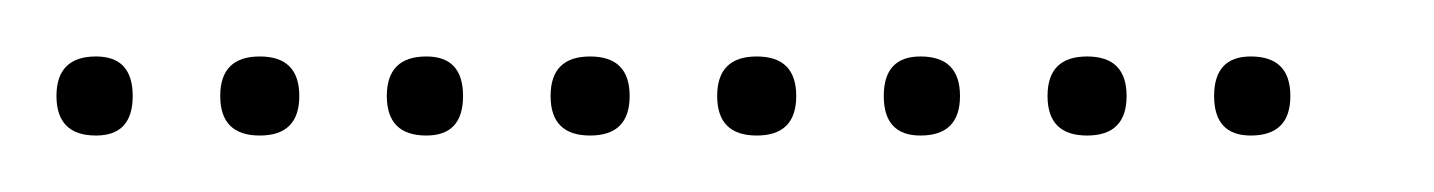

<svg xmlns="http://www.w3.org/2000/svg" viewBox="-20 -298 508 68"><path d="M14 -250Q0 -250 0 -264Q0 -278 14 -278Q27 -278 27 -264Q27 -250 14 -250ZM72 -250Q58 -250 58 -264Q58 -278 72 -278Q86 -278 86 -264Q86 -250 72 -250ZM131 -250Q117 -250 117 -264Q117 -278 131 -278Q144 -278 144 -264Q144 -250 131 -250ZM189 -250Q175 -250 175 -264Q175 -278 189 -278Q203 -278 203 -264Q203 -250 189 -250ZM248 -250Q234 -250 234 -264Q234 -278 248 -278Q262 -278 262 -264Q262 -250 248 -250ZM306 -250Q293 -250 293 -264Q293 -278 306 -278Q320 -278 320 -264Q320 -250 306 -250ZM365 -250Q351 -250 351 -264Q351 -278 365 -278Q379 -278 379 -264Q379 -250 365 -250ZM423 -250Q410 -250 410 -264Q410 -278 423 -278Q437 -278 437 -264Q437 -250 423 -250Z"/></svg>

Font: FRB American Cursive Just Xheight
Style: Italic
Weight: 400
Italic angle: -25°
Version: Version 2.0;Modular Font Editor K font №1